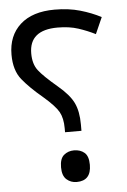

<svg xmlns="http://www.w3.org/2000/svg" viewBox="-53 -763 540 816"><g transform="rotate(-5 217.0 -355.0)"><path d="M280 -201V-228Q280 -284 262.5 -320.5Q245 -357 196 -398Q138 -447 117 -474.5Q96 -502 96 -547Q96 -647 217 -647Q267 -647 305 -634.5Q343 -622 377 -605L408 -675Q368 -696 319.5 -710Q271 -724 211 -724Q116 -724 64 -677Q12 -630 12 -549Q12 -482 44 -442.5Q76 -403 130 -358Q180 -315 195 -288Q210 -261 210 -218V-201ZM303 -54Q303 -91 285.5 -106Q268 -121 241 -121Q216 -121 198 -106Q180 -91 180 -54Q180 -18 198 -2Q216 14 241 14Q303 14 303 -54Z"/></g></svg>

Font: Noto Sans Arabic Condensed
Style: Regular
Weight: 400
Width: 3
Designer: Nadine Chahine
Foundry: Monotype Imaging Inc.
Version: 1.001